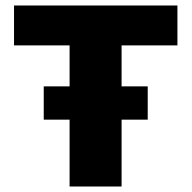

<svg xmlns="http://www.w3.org/2000/svg" viewBox="-20 -678 697 698"><path d="M233 0V-658H422V0ZM31 -513V-658H625V-513ZM139 -243V-364H517V-243Z"/></svg>

Font: Ysabeau Infant Black
Style: Regular
Weight: 900
Designer: Christian Thalmann (Catharsis Fonts)
Version: Version 2.001;gftools[0.9.30]; featfreeze: ss01,ss02,lnum